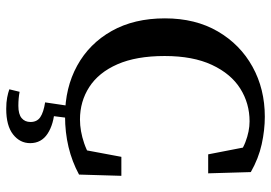

<svg xmlns="http://www.w3.org/2000/svg" viewBox="-147 -520 871 617"><g transform="rotate(90 288.5 -211.5)"><path d="M353 15Q262 15 191 -24Q120 -63 79.5 -135Q39 -207 39 -306Q39 -404 81 -476Q123 -548 194.5 -587.5Q266 -627 355 -627Q398 -627 443.5 -617Q489 -607 533 -582L537 -445H476L449 -584L509 -572V-517Q472 -551 437 -564.5Q402 -578 370 -578Q312 -578 264.5 -548Q217 -518 188.5 -457Q160 -396 160 -305Q160 -214 186.5 -153.5Q213 -93 259.5 -63Q306 -33 364 -33Q401 -33 440.5 -46.5Q480 -60 516 -89V-40L458 -27L484 -166H545L541 -30Q458 15 353 15ZM309 79 321 -2H360L351 69L329 48Q379 51 409.5 71Q440 91 440 127Q440 160 412 182Q384 204 330 204Q309 204 293.5 201Q278 198 267 194L275 161Q296 165 320 165Q347 165 359.5 154.5Q372 144 372 126Q372 105 356.5 94.5Q341 84 309 79Z"/></g></svg>

Font: Lisu Bosa SemiBold
Style: Regular
Weight: 600
Designer: David Morse, Annie Olsen, Victor Gaultney, Frank Grießhammer (Latin)
Foundry: SIL International
Version: Version 2.000